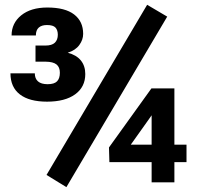

<svg xmlns="http://www.w3.org/2000/svg" viewBox="-20 -757 825 797"><path d="M23.4 -452.6Q23.4 -395.3 62.5 -365.1Q101.6 -335 175.3 -335Q250 -335 292 -365.5Q334 -396 334 -449.7Q334 -483.4 315.6 -506.1Q297.1 -528.8 261.2 -538.1Q293.5 -548.3 309.3 -570.2Q325.2 -592 325.2 -616.5Q325.2 -668.2 287.7 -697Q250.2 -725.8 176.5 -725.8Q108.2 -725.8 68.1 -693.4Q28.1 -660.9 28.1 -609.9H128.9Q128.9 -631.8 140.9 -642.5Q152.8 -653.1 175 -653.1Q200.7 -653.1 210.3 -642.5Q220 -631.8 220 -612.8Q220 -591.8 207.8 -579.8Q195.6 -567.9 168.2 -567.9H127.4V-501H169.4Q200.4 -500.7 214.5 -489.5Q228.5 -478.3 228.5 -455.1Q228.5 -431.4 216.8 -419.4Q205.1 -407.5 177.7 -407.5Q151.1 -407.5 137.8 -419.1Q124.5 -430.7 124.5 -452.6ZM674.1 -688 590.8 -737.1 173.1 -30.8 255.6 19.8ZM434.1 -84H754.2V-156.5H522.9L597.2 -261L687.3 -390.1H608.6L432.4 -145ZM703.9 -390.1H609.4V0H703.9Z"/></svg>

Font: Roboto Flex
Style: Regular
Weight: 400
Designer: Berlow after Robertson
Foundry: Google
Version: Version 3.200;gftools[0.9.32]